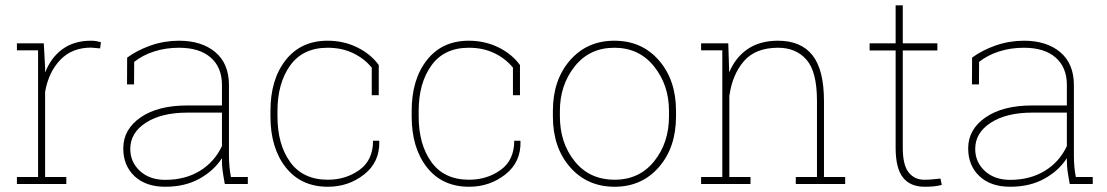

<svg xmlns="http://www.w3.org/2000/svg" viewBox="-20 -691 4158 721"><path d="M144.5 -528.3 149.4 -436.5V-418.5Q171.4 -475.1 214.8 -506.6Q258.3 -538.1 321.8 -538.1Q333 -538.1 342.5 -536.4Q352.1 -534.7 358.9 -532.7L356 -509.3L321.8 -512.2Q251 -512.2 206.8 -466.6Q162.6 -420.9 149.4 -346.2V-26.4H229V0H43.5V-26.4H123V-502H43.5V-528.3H123Z M824.2 0Q817.9 -34.7 815.7 -52Q813.5 -69.3 813.5 -89.4V-97.2Q783.2 -49.8 728.8 -19.8Q674.3 10.3 600.6 10.3Q527.3 10.3 485.1 -29.5Q442.9 -69.3 442.9 -133.8Q442.9 -205.1 507.8 -250Q572.8 -294.9 682.1 -294.9H813.5V-372.1Q813.5 -438 771.2 -474.9Q729 -511.7 652.3 -511.7Q602.1 -511.7 558.3 -497.6Q514.6 -483.4 483.9 -458.5L483.4 -374H457L457.5 -474.6Q495.1 -502.4 546.1 -520.3Q597.2 -538.1 652.3 -538.1Q737.3 -538.1 788.6 -495.1Q839.8 -452.1 839.8 -371.1V-106.4Q839.8 -85.9 841.6 -65.9Q843.3 -45.9 847.2 -26.4H910.6V0ZM600.6 -15.6Q675.3 -15.6 730.5 -49.3Q785.6 -83 813.5 -142.6V-268.1H683.6Q586.4 -268.1 527.8 -230.2Q469.2 -192.4 469.2 -131.8Q469.2 -82.5 505.4 -49.1Q541.5 -15.6 600.6 -15.6Z M1211.4 -16.1Q1278.3 -16.1 1329.6 -52.7Q1380.9 -89.4 1380.9 -162.6H1403.3L1404.3 -159.7Q1406.2 -82 1347.4 -35.9Q1288.6 10.3 1211.4 10.3Q1110.4 10.3 1053 -62.5Q995.6 -135.3 995.6 -253.9V-274.4Q995.6 -392.6 1052.7 -465.3Q1109.9 -538.1 1210.4 -538.1Q1270 -538.1 1320.8 -513.4Q1371.6 -488.8 1402.3 -446.8V-333.5H1376V-437Q1348.1 -471.2 1305.9 -491.5Q1263.7 -511.7 1210.4 -511.7Q1117.7 -511.7 1069.8 -445.3Q1022 -378.9 1022 -274.4V-253.9Q1022 -148.4 1069.8 -82.3Q1117.7 -16.1 1211.4 -16.1Z M1741.7 -16.1Q1808.6 -16.1 1859.9 -52.7Q1911.1 -89.4 1911.1 -162.6H1933.6L1934.6 -159.7Q1936.5 -82 1877.7 -35.9Q1818.8 10.3 1741.7 10.3Q1640.6 10.3 1583.3 -62.5Q1525.9 -135.3 1525.9 -253.9V-274.4Q1525.9 -392.6 1583 -465.3Q1640.1 -538.1 1740.7 -538.1Q1800.3 -538.1 1851.1 -513.4Q1901.9 -488.8 1932.6 -446.8V-333.5H1906.2V-437Q1878.4 -471.2 1836.2 -491.5Q1793.9 -511.7 1740.7 -511.7Q1647.9 -511.7 1600.1 -445.3Q1552.2 -378.9 1552.2 -274.4V-253.9Q1552.2 -148.4 1600.1 -82.3Q1647.9 -16.1 1741.7 -16.1Z M2056.2 -274.4Q2056.2 -390.6 2120.4 -464.4Q2184.6 -538.1 2287.1 -538.1Q2390.1 -538.1 2454.3 -464.4Q2518.6 -390.6 2518.6 -274.4V-253.9Q2518.6 -137.2 2454.3 -63.5Q2390.1 10.3 2288.1 10.3Q2185.1 10.3 2120.6 -63.5Q2056.2 -137.2 2056.2 -253.9ZM2082.5 -253.9Q2082.5 -154.3 2138.2 -85.2Q2193.8 -16.1 2288.1 -16.1Q2380.9 -16.1 2436.5 -85.4Q2492.2 -154.8 2492.2 -253.9V-274.4Q2492.2 -371.6 2436 -441.7Q2379.9 -511.7 2287.1 -511.7Q2193.8 -511.7 2138.2 -441.7Q2082.5 -371.6 2082.5 -274.4Z M2612.8 -26.4H2692.4V-502H2612.8V-528.3H2714.8L2718.3 -419.4Q2742.2 -476.1 2788.1 -507.1Q2834 -538.1 2901.4 -538.1Q2987.8 -538.1 3031 -483.6Q3074.2 -429.2 3074.2 -311V-26.4H3153.8V0H2968.3V-26.4H3047.9V-312Q3047.9 -421.9 3008.5 -466.8Q2969.2 -511.7 2901.9 -511.7Q2816.4 -511.7 2772.9 -460.7Q2729.5 -409.7 2718.8 -330.1V-26.4H2798.3V0H2612.8Z M3370.1 -670.9V-528.3H3500V-501.5H3370.1V-136.2Q3370.1 -71.3 3392.1 -43.7Q3414.1 -16.1 3450.2 -16.1Q3465.8 -16.1 3478 -17.1Q3490.2 -18.1 3511.7 -20.5L3516.6 3.4Q3502 7.3 3486.6 8.8Q3471.2 10.3 3451.7 10.3Q3398.4 10.3 3370.8 -24.4Q3343.3 -59.1 3343.3 -136.2V-501.5H3245.6V-528.3H3343.3V-670.9Z M3997.1 0Q3990.7 -34.7 3988.5 -52Q3986.3 -69.3 3986.3 -89.4V-97.2Q3956.1 -49.8 3901.6 -19.8Q3847.2 10.3 3773.4 10.3Q3700.2 10.3 3658 -29.5Q3615.7 -69.3 3615.7 -133.8Q3615.7 -205.1 3680.7 -250Q3745.6 -294.9 3855 -294.9H3986.3V-372.1Q3986.3 -438 3944.1 -474.9Q3901.9 -511.7 3825.2 -511.7Q3774.9 -511.7 3731.2 -497.6Q3687.5 -483.4 3656.7 -458.5L3656.2 -374H3629.9L3630.4 -474.6Q3668 -502.4 3719 -520.3Q3770 -538.1 3825.2 -538.1Q3910.2 -538.1 3961.4 -495.1Q4012.7 -452.1 4012.7 -371.1V-106.4Q4012.7 -85.9 4014.4 -65.9Q4016.1 -45.9 4020 -26.4H4083.5V0ZM3773.4 -15.6Q3848.1 -15.6 3903.3 -49.3Q3958.5 -83 3986.3 -142.6V-268.1H3856.4Q3759.3 -268.1 3700.7 -230.2Q3642.1 -192.4 3642.1 -131.8Q3642.1 -82.5 3678.2 -49.1Q3714.4 -15.6 3773.4 -15.6Z"/></svg>

Font: TypoPRO Roboto Slab
Style: Thin
Weight: 250
Designer: Google
Version: Version 1.100263; 2013; ttfautohint (v0.94.20-1c74) -l 8 -r 